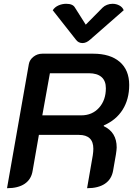

<svg xmlns="http://www.w3.org/2000/svg" viewBox="-20 -983 708 1012"><path d="M132 -645Q136 -668 156.5 -684Q177 -700 203 -700H471Q561 -700 611 -657Q661 -614 661 -535Q661 -460 626.5 -405Q592 -350 527 -322V-318Q595 -286 595 -206Q595 -195 591 -169L576 -83Q568 -38 533 -14.5Q498 9 439 9L469 -164Q472 -184 472 -199Q472 -272 396 -272H185L152 -83Q145 -38 110.5 -14.5Q76 9 17 9ZM408 -375Q466 -375 502 -415Q538 -455 538 -518Q538 -557 515 -577Q492 -597 448 -597H243L203 -375ZM521 -943Q530 -952 544 -957.5Q558 -963 573 -963Q593 -963 609.5 -954Q626 -945 632 -929L455 -774Q435 -756 415 -756Q393 -756 380 -774L258 -929Q269 -946 288.5 -954.5Q308 -963 329 -963Q364 -963 375 -943L432 -853Z"/></svg>

Font: K2D SemiBold
Style: Italic
Weight: 600
Italic angle: -10°
Designer: Katatrad Aksorn Co.,Ltd.
Foundry: Cadson Demak Co.,Ltd.
Version: Version 1.000; ttfautohint (v1.6)